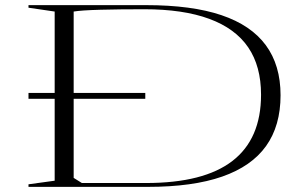

<svg xmlns="http://www.w3.org/2000/svg" viewBox="-20 -728 1196 748"><path d="M91 -366H546V-343H91ZM549 -708Q727 -708 842.5 -669Q958 -630 1015.5 -552Q1073 -474 1073 -357Q1073 -238 1016.5 -159Q960 -80 845.5 -40Q731 0 556 0H91V-10L193 -24V-683L91 -698V-708ZM542 -692Q444 -692 370.5 -690Q297 -688 267 -683V-35L299 -15H549Q774 -15 885.5 -101Q997 -187 997 -359Q997 -470 947 -543.5Q897 -617 795.5 -654.5Q694 -692 542 -692Z"/></svg>

Font: Kalnia Expanded ExtraLight
Style: Regular
Weight: 250
Width: 7
Designer: Frida Medrano
Foundry: Frida Medrano
Version: Version 1.105